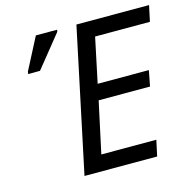

<svg xmlns="http://www.w3.org/2000/svg" viewBox="-105 -819 926 924"><g transform="rotate(-15 358.5 -357.0)"><path d="M204 0 355 -714H717L700 -635H427L380 -412H635L620 -334H364L309 -79H583L566 0ZM69 -544 71 -556 153 -714H259L257 -704L128 -544Z"/></g></svg>

Font: Noto Sans
Style: Italic
Weight: 400
Italic angle: -12°
Designer: Monotype Design Team
Foundry: Monotype Imaging Inc.
Version: Version 2.013; ttfautohint (v1.8.4.7-5d5b)